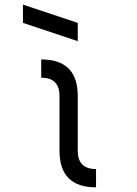

<svg xmlns="http://www.w3.org/2000/svg" viewBox="-20 -801 587 821"><path d="M156.2 -468.8V-546.9Q312.5 -546.9 312.5 -390.6V-156.2Q312.5 -78.1 390.6 -78.1V0Q234.4 0 234.4 -156.2V-390.6Q234.4 -468.8 156.2 -468.8ZM78.1 -703.1V-781.2L312.5 -703.1V-625Z"/></svg>

Font: Luculent
Style: Regular
Weight: 400
Monospace: yes
Designer: Andrew Kensler
Version: Version 1.0.0-845fa02f9341